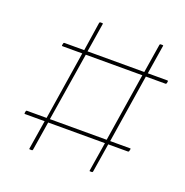

<svg xmlns="http://www.w3.org/2000/svg" viewBox="-114 -716 789 820"><g transform="rotate(20 281.0 -306.5)"><path d="M108 0Q104 0 105 -4L126 -135H37Q33 -135 34 -139L35 -146Q36 -151 40 -151H129L178 -462H89Q84 -462 85 -466L87 -475Q88 -478 91 -478H181L201 -609Q202 -613 205 -613H214Q218 -613 217 -609L196 -478H454L475 -609Q476 -613 479 -613H487Q489 -613 490.5 -612.5Q492 -612 491 -609L470 -478H559Q563 -478 562 -473L561 -467Q560 -462 556 -462H467L418 -151H508Q510 -151 511 -150.5Q512 -150 511 -147L509 -138Q508 -135 504 -135H415L394 -4Q393 0 390 0H381Q378 0 379 -4L400 -135H142L121 -4Q120 0 117 0ZM144 -151H402L451 -462H194Z"/></g></svg>

Font: Sofia Sans Hairline
Style: Italic
Weight: 1
Italic angle: -9°
Designer: Botio Nikoltchev, Ani Petrova
Foundry: lettersoup
Version: Version 4.102